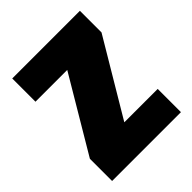

<svg xmlns="http://www.w3.org/2000/svg" viewBox="-193 -805 923 923"><g transform="rotate(-45 268.5 -344.0)"><path d="M34 0V-151L259 -530H43V-688H503V-541L275 -158H502V0Z"/></g></svg>

Font: Saira Semi Condensed Black
Style: Regular
Weight: 900
Width: 4
Designer: Hector Gatti with collaboration of the Omnibus-Type team
Foundry: Omnibus-Type
Version: Version 1.001; ttfautohint (v1.8)